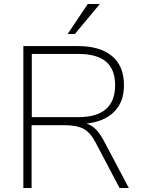

<svg xmlns="http://www.w3.org/2000/svg" viewBox="-20 -934 717 954"><path d="M620 0H574L455 -226Q429 -276 395 -294Q361 -312 300 -312H137V0H96V-705H368Q477 -705 536.5 -655.5Q596 -606 596 -510Q596 -428 547.5 -379Q499 -330 410 -320Q435 -312 454.5 -293Q474 -274 492 -242ZM369 -352Q552 -352 552 -511Q552 -589 507 -627.5Q462 -666 369 -666H138V-352ZM352 -765H316L416 -914H476Z"/></svg>

Font: wassup Sans
Style: Light
Weight: 200
Version: Version 2.001